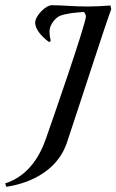

<svg xmlns="http://www.w3.org/2000/svg" viewBox="-66 -695 447 737"><path d="M-42 22C-16 18 143 -5 191 -148C241 -297 336 -593 361 -660L358 -674C335 -672 295 -670 271 -670C217 -670 173 -675 133 -675C109 -675 69 -634 69 -608C69 -585 90 -557 123 -533L129 -539C125 -552 124 -566 124 -574C124 -602 149 -629 166 -635C192 -644 224 -647 256 -649C259 -647 264 -637 264 -632C258 -586 135 -233 110 -162C65 -32 -14 -2 -46 9Z"/></svg>

Font: Romanesco
Style: Regular
Weight: 400
Designer: Astigmatic (AOETI)
Foundry: Astigmatic (AOETI)
Version: Version 1.000